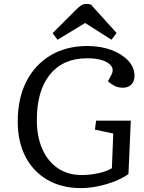

<svg xmlns="http://www.w3.org/2000/svg" viewBox="-20 -951 741 985"><path d="M651 -332 639 -58Q608 -36 566.5 -20Q525 -4 480.5 5Q436 14 395 14Q297 14 224 -28Q151 -70 111 -146.5Q71 -223 71 -328Q71 -446 115 -532.5Q159 -619 239.5 -667Q320 -715 428 -715Q497 -715 551.5 -694.5Q606 -674 638 -639.5Q670 -605 670 -563Q670 -533 653.5 -517Q637 -501 611 -501Q586 -501 567.5 -510.5Q549 -520 534 -534L552 -568Q570 -603 535 -627.5Q500 -652 426 -652Q304 -652 236.5 -569Q169 -486 169 -336Q169 -249 197.5 -185.5Q226 -122 277.5 -87.5Q329 -53 399 -53Q440 -53 483 -62Q526 -71 554 -88L561 -266L467 -286L473 -332ZM578 -782 552 -747 417 -833 275 -747 250 -781 370 -901Q384 -915 396 -923Q408 -931 422 -931Q431 -931 436.5 -930Q442 -929 447 -927Z"/></svg>

Font: Literata 7pt
Style: Italic
Weight: 400
Italic angle: -2°
Designer: Latin by Veronika Burian and Jose Scaglione. Greek by Irene Vlachou. Cyrillic by Vera Evstafieva
Foundry: TypeTogether
Version: Version 3.002